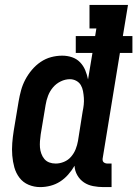

<svg xmlns="http://www.w3.org/2000/svg" viewBox="-20 -755 560 783"><path d="M144 8Q119 8 96.5 -1.5Q74 -11 59.5 -30Q45 -49 38.5 -72.5Q32 -96 30 -121Q28 -146 30 -171.5Q32 -197 36 -222L56 -342Q60 -365 66 -387Q72 -409 83 -430Q94 -451 110 -470Q126 -489 146 -502.5Q166 -516 188.5 -522Q211 -528 234 -528Q255 -528 274 -521.5Q293 -515 306.5 -501Q320 -487 327.5 -469Q335 -451 339 -431L357 -539H289V-608H368L373 -639H345V-735H502L481 -608H520V-539H469L399 -111Q398 -107 398.5 -102Q399 -97 402 -94Q405 -91 409.5 -89.5Q414 -88 418 -88H435V8H402Q381 8 360 4Q339 0 322.5 -11Q306 -22 295.5 -40Q285 -58 284 -79Q273 -60 258 -43Q243 -26 225 -14.5Q207 -3 186 2.5Q165 8 144 8ZM207 -88Q224 -88 241 -95Q258 -102 270 -116Q282 -130 288.5 -146.5Q295 -163 298 -180L317 -300Q320 -314 321.5 -328Q323 -342 322 -356Q321 -370 318.5 -383.5Q316 -397 309.5 -408Q303 -419 291 -425.5Q279 -432 265 -432Q246 -432 227.5 -423Q209 -414 196 -398.5Q183 -383 176 -364.5Q169 -346 166 -327L146 -207Q144 -193 143 -179.5Q142 -166 143 -153.5Q144 -141 148.5 -128.5Q153 -116 161 -106.5Q169 -97 181 -92.5Q193 -88 207 -88Z"/></svg>

Font: Iosevka Gothic
Style: Bold Italic
Weight: 700
Italic angle: -9°
Monospace: yes
Designer: Belleve Invis
Foundry: Belleve Invis
Version: Version 15.5.1; ttfautohint (v1.8.4)